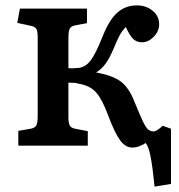

<svg xmlns="http://www.w3.org/2000/svg" viewBox="-20 -541 663 713"><path d="M554 152Q547 81 539.5 42Q532 3 521 -10Q513 -4 498.5 1.5Q484 7 471 7Q446 7 426 -20Q406 -47 381 -114Q360 -171 337.5 -197Q315 -223 273 -230Q263 -233 254.5 -233.5Q246 -234 234 -234V-107Q234 -84 239 -75Q244 -66 259 -63L306 -54V0H48V-55L94 -63Q110 -66 115 -75.5Q120 -85 120 -111V-402Q120 -425 115 -433.5Q110 -442 95 -445L44 -456L54 -509H303V-455L260 -447Q244 -444 239 -434.5Q234 -425 234 -399V-288Q242 -287 253 -287.5Q264 -288 274 -289Q299 -293 317 -317Q335 -341 360 -403Q385 -467 415.5 -494Q446 -521 488 -521Q523 -521 547 -501Q571 -481 571 -451Q571 -425 551 -404.5Q531 -384 507 -384Q488 -384 475 -396Q462 -408 447 -441Q434 -427 425 -411Q416 -395 404 -365Q387 -325 372 -304.5Q357 -284 337 -272L342 -271Q400 -260 429.5 -237.5Q459 -215 479 -164Q499 -115 510 -91.5Q521 -68 530 -60.5Q539 -53 550 -53Q562 -53 584 -74L615 -63V142Z"/></svg>

Font: Literata 12pt Medium
Style: Regular
Weight: 500
Designer: Latin by Veronika Burian and Jose Scaglione. Greek by Irene Vlachou. Cyrillic by Vera Evstafieva.
Foundry: TypeTogether
Version: Version 3.002